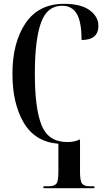

<svg xmlns="http://www.w3.org/2000/svg" viewBox="-20 -744 565 1003"><path d="M207 239H473V229H447Q422 229 410 216.5Q398 204 398 155V-15H395Q371 -2 331 -2Q233 -2 197.5 -89Q162 -176 162 -358Q162 -536 194 -625Q226 -714 304 -714Q356 -714 381 -672Q406 -630 406 -535Q494 -535 494 -609Q494 -657 448.5 -690.5Q403 -724 315 -724Q182 -724 113.5 -623Q45 -522 45 -358Q45 -203 104 -103Q163 -3 285 7V155Q285 204 273.5 216.5Q262 229 236 229H207Z"/></svg>

Font: Noto Serif Display Condensed Semi
Style: Regular
Weight: 600
Width: 3
Designer: Monotype Design Team
Foundry: Monotype Imaging Inc.
Version: Version 1.900